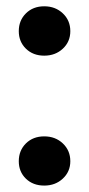

<svg xmlns="http://www.w3.org/2000/svg" viewBox="-20 -576 280 604"><path d="M39.1 -68.8Q39.1 -102.5 61.5 -124.8Q84 -147 119.1 -147Q154.3 -147 177.7 -124.8Q201.2 -102.5 201.2 -68.8Q201.2 -36.1 177.7 -14.2Q154.3 7.8 119.1 7.8Q84 7.8 61.5 -13.9Q39.1 -35.6 39.1 -68.8ZM39.1 -478Q39.1 -511.7 61.5 -533.9Q84 -556.2 119.1 -556.2Q154.3 -556.2 177.7 -533.9Q201.2 -511.7 201.2 -478Q201.2 -444.8 177.7 -422.9Q154.3 -400.9 119.1 -400.9Q84 -400.9 61.5 -422.9Q39.1 -444.8 39.1 -478Z"/></svg>

Font: Lumene Sans Expanded
Style: Bold
Weight: 600
Width: 7
Designer: Deni Anggara
Version: Version 1.003;Glyphs 3.1.2 (3151)